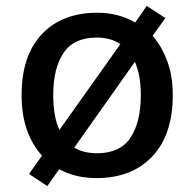

<svg xmlns="http://www.w3.org/2000/svg" viewBox="-20 -592 656 649"><path d="M564 -271Q564 -136 494.5 -63Q425 10 306 10Q235 10 180 -20L140 37L78 -4L122 -66Q89 -102 71 -153Q53 -204 53 -271Q53 -404 121.5 -476.5Q190 -549 309 -549Q380 -549 437 -516L476 -572L539 -531L496 -471Q527 -435 545.5 -385Q564 -335 564 -271ZM160 -271Q160 -235 165 -205.5Q170 -176 181 -153L387 -443Q354 -465 307 -465Q230 -465 195 -413.5Q160 -362 160 -271ZM456 -271Q456 -338 436 -383L231 -93Q262 -74 308 -74Q386 -74 421 -126.5Q456 -179 456 -271Z"/></svg>

Font: Noto Sans Myanmar UI Medium
Style: Regular
Weight: 500
Designer: Monotype Design Team
Foundry: Monotype Imaging Inc.
Version: Version 2.103; ttfautohint (v1.8.4.7-5d5b)